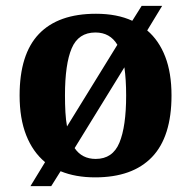

<svg xmlns="http://www.w3.org/2000/svg" viewBox="-20 -596 653 656"><path d="M134 -42Q92 -77 69.5 -134Q47 -191 47 -270Q47 -411 113 -480Q179 -549 308 -549Q380 -549 432 -525L464 -576H534L483 -492Q523 -458 544.5 -402.5Q566 -347 566 -270Q566 -129 499.5 -59.5Q433 10 305 10Q238 10 187 -11L155 40H84ZM307 -53Q365 -53 388 -108.5Q411 -164 411 -270Q411 -324 405 -366L235 -90Q260 -53 307 -53ZM381 -443Q356 -485 306 -485Q248 -485 225 -431Q202 -377 202 -270Q202 -239 203.5 -212.5Q205 -186 209 -164Z"/></svg>

Font: Noto Serif Vithkuqi
Style: Bold
Weight: 700
Version: Version 1.005